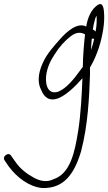

<svg xmlns="http://www.w3.org/2000/svg" viewBox="-28 -678 543 962"><path d="M-8 112C-9 117 -8 121 -6 124L15 155C58 213 118 257 182 264C290 268 343 197 378 81C413 -52 419 -191 423 -306V-321C423 -326 422 -333 423 -340C449 -383 473 -445 484 -503C492 -539 495 -576 494 -600C493 -625 492 -674 460 -652C430 -632 411 -590 404 -545C361 -568 306 -520 273 -482C245 -450 208 -411 186 -362C161 -307 160 -260 179 -226C193 -191 219 -168 265 -186C302 -201 346 -241 385 -286C382 -209 377 -106 364 -24C347 83 325 192 240 220C204 238 169 227 143 213C111 196 73 169 48 131L26 100C24 97 19 94 14 94C5 94 -6 102 -8 112ZM203 -297C208 -342 227 -377 246 -406C268 -442 298 -475 327 -497C354 -517 376 -518 398 -506C393 -460 387 -392 387 -343L375 -327C339 -277 305 -237 267 -220C218 -201 198 -244 203 -297ZM446 -573C448 -583 451 -592 456 -599C457 -576 457 -553 451 -520C447 -523 443 -528 437 -530C439 -545 442 -560 446 -573ZM432 -485C436 -483 440 -483 444 -484C440 -466 435 -447 428 -427C429 -448 430 -468 432 -485Z"/></svg>

Font: Stray Cat
Style: SuCnObl
Weight: 400
Version: Version 1.0